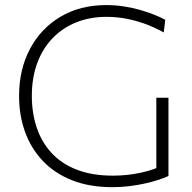

<svg xmlns="http://www.w3.org/2000/svg" viewBox="-20 -746 775 775"><path d="M434 9.5Q341 9.5 270.5 -18.5Q200 -46.5 152.5 -96.8Q105 -147 81 -214Q57 -281 57 -358.5Q57 -465.5 101 -548.5Q145 -631.5 224.2 -678.5Q303.5 -725.5 408.5 -725.5Q446 -725.5 481 -720Q516 -714.5 547 -705.5Q578 -696.5 603.5 -686.2Q629 -676 647 -666L641 -615Q600.5 -637.5 561.2 -651.2Q522 -665 484.5 -671.5Q447 -678 410 -678Q343 -678 287.8 -655.8Q232.5 -633.5 192.2 -591.8Q152 -550 130.2 -491Q108.5 -432 108.5 -358.5Q108.5 -290.5 127.8 -232.2Q147 -174 186.8 -130Q226.5 -86 288.8 -61.5Q351 -37 436 -37Q463 -37 490.8 -39.8Q518.5 -42.5 546.8 -48.5Q575 -54.5 602 -64Q629 -73.5 653.5 -87L660 -35.5Q642.5 -27.5 617.8 -19.5Q593 -11.5 563.5 -5Q534 1.5 501.2 5.5Q468.5 9.5 434 9.5ZM611 -35Q611 -86.5 611 -124.5Q611 -162.5 611 -200.5Q611 -246 611 -281Q611 -316 611 -351.5H660Q660 -316 660 -281Q660 -246 660 -200.5Q660 -162.5 660 -124.5Q660 -86.5 660 -35.5Z"/></svg>

Font: Commissioner Thin ExtraLight
Style: Regular
Weight: 250
Version: Version 1.000